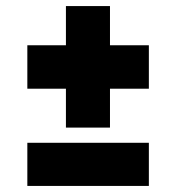

<svg xmlns="http://www.w3.org/2000/svg" viewBox="-20 -612 580 632"><path d="M197 -192V-320H70V-463H197V-592H342V-463H470V-320H342V-192ZM70 0V-142H470V0Z"/></svg>

Font: Saira Black
Style: Regular
Weight: 900
Designer: Hector Gatti with collaboration of the Omnibus-Type team
Foundry: Omnibus-Type
Version: Version 1.100; ttfautohint (v1.8.3)